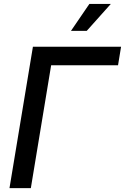

<svg xmlns="http://www.w3.org/2000/svg" viewBox="-20 -968 643 988"><path d="M603 -727.5 587.4 -632.3H243.2L138.7 0H28.8L149.4 -727.5ZM345.2 -809.1 439.9 -947.8H550.3L426.3 -809.1Z"/></svg>

Font: Inter 24pt Medium
Style: Italic
Weight: 500
Italic angle: -9.3988°
Designer: Rasmus Andersson
Foundry: rsms
Version: Version 4.001;git-66647c0bb